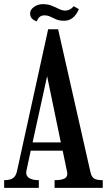

<svg xmlns="http://www.w3.org/2000/svg" viewBox="-20 -904 531 925"><path d="M107 -80Q103 -59 118.5 -47.5Q134 -36 167 -36V1H0V-36Q29 -36 43 -46Q57 -56 62 -80L212 -763H260L415 -78Q420 -53 432.5 -44.5Q445 -36 475 -36V1H243V-36Q279 -36 293.5 -45.5Q308 -55 303 -77L282 -178H128ZM137 -218H273L207 -537ZM125 -839Q125 -857 143.5 -870.5Q162 -884 187 -884Q210 -884 229 -876.5Q248 -869 264 -861Q280 -853 294 -853Q318 -853 335 -874L360 -860Q336 -804 289 -804Q266 -804 251 -810.5Q236 -817 223 -823.5Q210 -830 193 -830Q180 -830 170.5 -822Q161 -814 158 -801Q125 -811 125 -839Z"/></svg>

Font: Girassol
Style: Regular
Weight: 400
Width: 3
Designer: Liam Spradlin
Version: Version 1.004